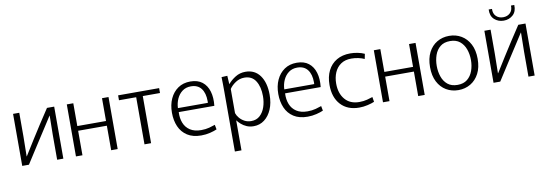

<svg xmlns="http://www.w3.org/2000/svg" viewBox="-65 -1192 5397 1890"><g transform="rotate(-10 2633.5 -247.5)"><path d="M72 0V-520H134V-281L131 -85H133Q184 -168 227.5 -236.5Q271 -305 314.5 -373Q358 -441 411 -520H483V0H421V-248L424 -440H422Q390 -390 345.5 -321Q301 -252 248 -170Q195 -88 139 0Z M609 -520H674V-292H961V-520H1026V0H961V-245H674V0H609Z M1294 0V-471H1122V-520H1532V-471H1360V0Z M1861 11Q1777 11 1722 -24.5Q1667 -60 1640.5 -121Q1614 -182 1614 -259Q1614 -338 1642 -399Q1670 -460 1721.5 -495.5Q1773 -531 1845 -531Q1918 -531 1963.5 -495.5Q2009 -460 2027.5 -397.5Q2046 -335 2037 -254H1681Q1678 -193 1697 -145Q1716 -97 1759 -69Q1802 -41 1869 -41Q1914 -41 1951 -51Q1988 -61 2009 -69L2018 -22Q1992 -10 1949.5 0.5Q1907 11 1861 11ZM1842 -483Q1792 -483 1756.5 -456.5Q1721 -430 1701.5 -387Q1682 -344 1680 -294H1979Q1980 -299 1980 -303.5Q1980 -308 1980 -311Q1980 -392 1945 -437.5Q1910 -483 1842 -483Z M2158 -374Q2158 -413 2157.5 -450Q2157 -487 2156 -520L2214 -523L2219 -439H2220Q2250 -475 2295 -503Q2340 -531 2395 -531Q2489 -531 2540.5 -459.5Q2592 -388 2592 -267Q2592 -185 2565.5 -122.5Q2539 -60 2492.5 -24.5Q2446 11 2385 11Q2346 11 2315 -2.5Q2284 -16 2261.5 -36Q2239 -56 2225 -75H2224V224H2158ZM2370 -43Q2422 -43 2456.5 -74.5Q2491 -106 2508 -156.5Q2525 -207 2525 -265Q2525 -358 2488 -417Q2451 -476 2375 -476Q2328 -476 2287.5 -449.5Q2247 -423 2225 -389V-148Q2233 -123 2253 -99Q2273 -75 2302.5 -59Q2332 -43 2370 -43Z M2924 11Q2840 11 2785 -24.5Q2730 -60 2703.5 -121Q2677 -182 2677 -259Q2677 -338 2705 -399Q2733 -460 2784.5 -495.5Q2836 -531 2908 -531Q2981 -531 3026.5 -495.5Q3072 -460 3090.5 -397.5Q3109 -335 3100 -254H2744Q2741 -193 2760 -145Q2779 -97 2822 -69Q2865 -41 2932 -41Q2977 -41 3014 -51Q3051 -61 3072 -69L3081 -22Q3055 -10 3012.5 0.5Q2970 11 2924 11ZM2905 -483Q2855 -483 2819.5 -456.5Q2784 -430 2764.5 -387Q2745 -344 2743 -294H3042Q3043 -299 3043 -303.5Q3043 -308 3043 -311Q3043 -392 3008 -437.5Q2973 -483 2905 -483Z M3440 11Q3323 11 3256 -61.5Q3189 -134 3189 -259Q3189 -341 3219.5 -402Q3250 -463 3307 -496.5Q3364 -530 3443 -530Q3479 -530 3517 -522.5Q3555 -515 3585 -501L3575 -451Q3550 -463 3515.5 -470.5Q3481 -478 3445 -478Q3382 -478 3340 -449Q3298 -420 3277 -371Q3256 -322 3256 -261Q3256 -163 3307 -103Q3358 -43 3450 -43Q3493 -43 3528.5 -52.5Q3564 -62 3584 -69L3592 -20Q3567 -9 3525 1Q3483 11 3440 11Z M3678 -520H3743V-292H4030V-520H4095V0H4030V-245H3743V0H3678Z M4432 11Q4364 11 4310 -21Q4256 -53 4225 -113.5Q4194 -174 4194 -260Q4194 -346 4225 -406.5Q4256 -467 4310 -499Q4364 -531 4432 -531Q4499 -531 4553 -499Q4607 -467 4638.5 -406.5Q4670 -346 4670 -260Q4670 -174 4638.5 -113.5Q4607 -53 4553 -21Q4499 11 4432 11ZM4432 -41Q4492 -41 4529.5 -71.5Q4567 -102 4585 -152Q4603 -202 4603 -260Q4603 -318 4585 -368Q4567 -418 4529.5 -448.5Q4492 -479 4432 -479Q4371 -479 4333.5 -448.5Q4296 -418 4278.5 -368Q4261 -318 4261 -260Q4261 -202 4278.5 -152Q4296 -102 4333.5 -71.5Q4371 -41 4432 -41Z M4783 0V-520H4845V-281L4842 -85H4844Q4895 -168 4938.5 -236.5Q4982 -305 5025.5 -373Q5069 -441 5122 -520H5194V0H5132V-248L5135 -440H5133Q5101 -390 5056.5 -321Q5012 -252 4959 -170Q4906 -88 4850 0ZM4989 -585Q4934 -585 4896 -619.5Q4858 -654 4861 -719H4894Q4892 -672 4919 -645.5Q4946 -619 4989 -619Q5032 -619 5059 -645.5Q5086 -672 5084 -719H5117Q5120 -654 5082 -619.5Q5044 -585 4989 -585Z"/></g></svg>

Font: Murecho Light
Style: Regular
Weight: 300
Designer: Neil Summerour
Foundry: Positype
Version: Version 1.010; ttfautohint (v1.8.3)